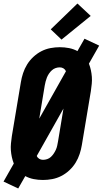

<svg xmlns="http://www.w3.org/2000/svg" viewBox="-36 -1010 581 1086"><path d="M67 56 -16 17 42 -85Q35 -103 31 -121.5Q27 -140 25.5 -159.5Q24 -179 26 -199Q28 -219 31 -240L82 -545Q86 -570 94.5 -596Q103 -622 117.5 -645.5Q132 -669 153 -688.5Q174 -708 198.5 -720.5Q223 -733 249.5 -738Q276 -743 302 -743Q329 -743 354.5 -738Q380 -733 402 -721L442 -791L525 -752L467 -650Q474 -632 478 -613.5Q482 -595 483.5 -575.5Q485 -556 483 -536Q481 -516 478 -495L427 -190Q423 -165 414.5 -139Q406 -113 391.5 -89.5Q377 -66 356 -46.5Q335 -27 310.5 -14.5Q286 -2 259.5 3Q233 8 207 8Q180 8 154.5 3Q129 -2 107 -14ZM186 -339 337 -607Q333 -617 323.5 -623Q314 -629 302 -629Q290 -629 278.5 -625Q267 -621 257.5 -612.5Q248 -604 241 -593.5Q234 -583 229.5 -572Q225 -561 222 -549Q219 -537 217 -526ZM207 -106Q219 -106 231 -110Q243 -114 252 -122.5Q261 -131 268 -141.5Q275 -152 280 -163Q285 -174 287.5 -186Q290 -198 292 -209L323 -396L172 -128Q176 -118 185.5 -112Q195 -106 207 -106ZM312 -786 251 -844 402 -990 477 -920Z"/></svg>

Font: Iosevka Heavy Oblique
Style: Regular
Weight: 900
Italic angle: -9°
Monospace: yes
Designer: Belleve Invis
Foundry: Belleve Invis
Version: Version 32.5.0; ttfautohint (v1.8.4)